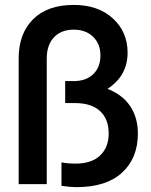

<svg xmlns="http://www.w3.org/2000/svg" viewBox="-20 -752 617 784"><path d="M56.2 -513.2Q56.2 -614.7 115 -673.3Q173.8 -731.9 280.8 -731.9Q380.9 -731.9 440.9 -676.8Q501 -621.6 501 -537.1Q501 -442.4 418.9 -389.2Q480.5 -365.2 511.7 -318.4Q543 -271.5 543 -207Q543 -106.4 478.5 -47.1Q414.1 12.2 292 12.2Q267.6 12.2 231 6.8V-88.9Q255.9 -84 289.1 -84Q354 -84 388.9 -117.2Q423.8 -150.4 423.8 -207Q423.8 -265.6 388.7 -298.3Q353.5 -331.1 286.1 -331.1H246.1V-420.9H280.8Q331.5 -420.9 360.8 -449.2Q390.1 -477.5 390.1 -525.9Q390.1 -572.3 360.4 -601.6Q330.6 -630.9 280.8 -630.9Q230 -630.9 200.4 -599.6Q170.9 -568.4 170.9 -513.2V0H56.2Z"/></svg>

Font: Aspekta 550
Style: Regular
Weight: 550
Designer: Ivo Dolenc
Version: Version 2.000